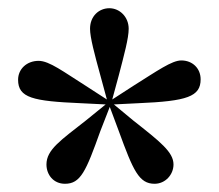

<svg xmlns="http://www.w3.org/2000/svg" viewBox="-20 -857 533 467"><path d="M246 -837C221 -837 199 -818 199 -787C199 -766 210 -725 224 -674L240 -615L189 -648C135 -682 100 -709 74 -709C45 -709 24 -689 24 -663C24 -619 60 -611 176 -606L237 -603L189 -564C128 -516 93 -493 93 -457C93 -432 110 -410 138 -410C176 -410 189 -440 224 -538L247 -597L269 -538C304 -442 318 -410 356 -410C382 -410 402 -432 402 -457C402 -487 370 -512 304 -564L257 -603L317 -606C435 -611 468 -622 468 -664C468 -691 448 -710 421 -710C398 -710 363 -685 304 -648L253 -615L269 -674C282 -724 293 -764 293 -787C293 -816 271 -837 246 -837Z"/></svg>

Font: Noto Serif KR Black
Style: Regular
Weight: 900
Version: Version 1.001;PS 1.001;hotconv 16.6.54;makeotf.lib2.5.65590